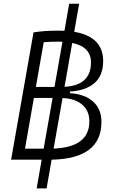

<svg xmlns="http://www.w3.org/2000/svg" viewBox="-20 -870 626 1046"><path d="M179.7 156.2 207 0H105.5H40.5L162.6 -693.4Q216.8 -703.1 300.3 -703.1Q315.9 -703.1 331.1 -702.1L356.9 -849.6H411.1L384.3 -696.8Q542 -669.9 542 -537.6Q542 -384.3 361.8 -371.1L360.4 -362.3Q441.9 -357.4 487.3 -316.7Q532.7 -275.9 532.7 -206.1Q532.7 -5.4 261.2 0L233.9 156.2ZM320.8 -335.9 272 -60.5Q466.8 -67.9 466.8 -209Q466.8 -266.1 428.2 -299.6Q389.6 -333 320.8 -335.9ZM217.8 -60.1 266.6 -336.4H164.6L116.2 -60.1ZM175.3 -396.5H276.9L320.3 -642.6Q310.1 -643.1 298.8 -643.1Q254.9 -643.1 218.3 -640.1ZM331.5 -397Q475.6 -404.8 475.6 -529.8Q475.6 -614.7 373.5 -636.2Z"/></svg>

Font: Cascadia Code PL Light
Style: Italic
Weight: 300
Italic angle: -10°
Monospace: yes
Designer: Aaron Bell
Foundry: Saja Typeworks
Version: Version 2404.023; ttfautohint (v1.8.4)